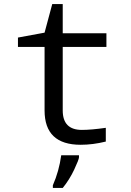

<svg xmlns="http://www.w3.org/2000/svg" viewBox="-20 -699 640 940"><path d="M498 -73.2V-5.9Q434.6 9.8 375 9.8Q198.2 9.8 198.2 -158.2V-469.2H67.9V-515.1L198.2 -539.1L235.8 -679.2H287.1V-536.1H501V-469.2H287.1V-158.2Q287.1 -63 380.9 -63Q426.3 -63 498 -73.2ZM238.8 208Q269 139.6 279.8 61H366.7V70.8Q366.7 81.5 343.3 131.3Q319.8 181.2 287.1 221.2H238.8Z"/></svg>

Font: WenQuanYi Micro Hei Mono
Style: Regular
Weight: 400
Foundry: Ascender Corporation
Version: Version 0.2.0-beta